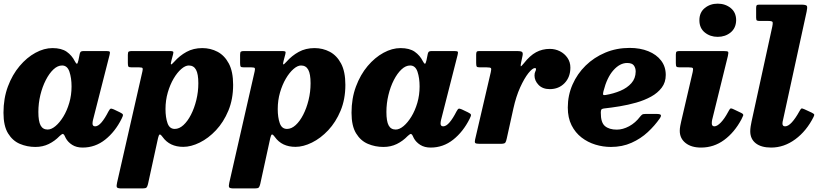

<svg xmlns="http://www.w3.org/2000/svg" viewBox="-28 -806 4614 1076"><path d="M653.5 -140.5Q617.5 -68 561.5 -23.5Q505.5 21 435 21Q400.5 21 376.5 5.8Q352.5 -9.5 340.5 -32Q337.5 -39 335.2 -43Q333 -47 331.5 -50Q326.5 -57 321.5 -55Q316.5 -53 306 -43.5Q279 -15.5 245.2 1Q211.5 17.5 170.5 17.5Q124 17.5 83.2 0.2Q42.5 -17 17 -58.8Q-8.5 -100.5 -8.5 -174Q-8.5 -254.5 16.2 -321Q41 -387.5 81.8 -435.8Q122.5 -484 170.8 -510.2Q219 -536.5 266 -536.5Q316.5 -536.5 345.8 -516Q375 -495.5 391.5 -462.5Q398 -450 402.5 -448.8Q407 -447.5 411.5 -468L419 -505Q421 -513 425 -516.5Q429 -520 441.5 -520H567.5Q584.5 -520 587 -515.8Q589.5 -511.5 586 -498L493 -133Q490.5 -122.5 490.5 -113.5Q490.5 -98 505.5 -98Q522 -98 541 -120.2Q560 -142.5 579.5 -181Q587 -195 592 -196.8Q597 -198.5 609.5 -193L644 -176.5Q659 -169.5 660.8 -163.5Q662.5 -157.5 653.5 -140.5ZM373 -321.5Q373 -368.5 361.2 -403.8Q349.5 -439 320 -439Q295 -439 271.5 -417Q248 -395 228.8 -357.5Q209.5 -320 198.2 -273.5Q187 -227 187 -178.5Q187 -126.5 199.5 -103.2Q212 -80 239 -80Q260 -80 283.2 -99.5Q306.5 -119 327 -152.5Q347.5 -186 360.2 -229.5Q373 -273 373 -321.5Z M711.5 -520H924Q937.5 -520 941.5 -517.2Q945.5 -514.5 942 -502L932.5 -466Q928 -449 930.2 -445.5Q932.5 -442 948.5 -460Q978.5 -494 1017.2 -515.2Q1056 -536.5 1105.5 -536.5Q1152 -536.5 1191.2 -515.8Q1230.5 -495 1254.5 -449.8Q1278.5 -404.5 1278.5 -330.5Q1278.5 -250 1251.8 -185.8Q1225 -121.5 1182.5 -76.2Q1140 -31 1091.2 -7Q1042.5 17 999 17Q923 17 883.5 -38Q871 -55 866.2 -52Q861.5 -49 857.5 -31.5L801.5 225Q798 240 793 245Q788 250 770.5 250H653.5Q629.5 250 626.8 242.8Q624 235.5 628 218L770 -405.5Q773 -418.5 771.2 -423.5Q769.5 -428.5 752 -428.5H710Q694.5 -428.5 691.5 -433Q688.5 -437.5 688.5 -453V-499Q688.5 -513.5 693.2 -516.8Q698 -520 711.5 -520ZM899.5 -195Q899.5 -148 910.8 -115.8Q922 -83.5 951.5 -83.5Q976.5 -83.5 1000 -105Q1023.5 -126.5 1042.2 -163Q1061 -199.5 1072.2 -245.2Q1083.5 -291 1083.5 -339.5Q1083.5 -391.5 1070.5 -415.2Q1057.5 -439 1030 -439Q1010.5 -439 987.8 -419.2Q965 -399.5 945 -365.5Q925 -331.5 912.2 -287.5Q899.5 -243.5 899.5 -195Z M1340.5 -520H1553Q1566.5 -520 1570.5 -517.2Q1574.5 -514.5 1571 -502L1561.5 -466Q1557 -449 1559.2 -445.5Q1561.5 -442 1577.5 -460Q1607.5 -494 1646.2 -515.2Q1685 -536.5 1734.5 -536.5Q1781 -536.5 1820.2 -515.8Q1859.5 -495 1883.5 -449.8Q1907.5 -404.5 1907.5 -330.5Q1907.5 -250 1880.8 -185.8Q1854 -121.5 1811.5 -76.2Q1769 -31 1720.2 -7Q1671.5 17 1628 17Q1552 17 1512.5 -38Q1500 -55 1495.2 -52Q1490.5 -49 1486.5 -31.5L1430.5 225Q1427 240 1422 245Q1417 250 1399.5 250H1282.5Q1258.5 250 1255.8 242.8Q1253 235.5 1257 218L1399 -405.5Q1402 -418.5 1400.2 -423.5Q1398.5 -428.5 1381 -428.5H1339Q1323.5 -428.5 1320.5 -433Q1317.5 -437.5 1317.5 -453V-499Q1317.5 -513.5 1322.2 -516.8Q1327 -520 1340.5 -520ZM1528.5 -195Q1528.5 -148 1539.8 -115.8Q1551 -83.5 1580.5 -83.5Q1605.5 -83.5 1629 -105Q1652.5 -126.5 1671.2 -163Q1690 -199.5 1701.2 -245.2Q1712.5 -291 1712.5 -339.5Q1712.5 -391.5 1699.5 -415.2Q1686.5 -439 1659 -439Q1639.5 -439 1616.8 -419.2Q1594 -399.5 1574 -365.5Q1554 -331.5 1541.2 -287.5Q1528.5 -243.5 1528.5 -195Z M2604 -140.5Q2568 -68 2512 -23.5Q2456 21 2385.5 21Q2351 21 2327 5.8Q2303 -9.5 2291 -32Q2288 -39 2285.8 -43Q2283.5 -47 2282 -50Q2277 -57 2272 -55Q2267 -53 2256.5 -43.5Q2229.5 -15.5 2195.8 1Q2162 17.5 2121 17.5Q2074.5 17.5 2033.8 0.2Q1993 -17 1967.5 -58.8Q1942 -100.5 1942 -174Q1942 -254.5 1966.8 -321Q1991.5 -387.5 2032.2 -435.8Q2073 -484 2121.2 -510.2Q2169.5 -536.5 2216.5 -536.5Q2267 -536.5 2296.2 -516Q2325.5 -495.5 2342 -462.5Q2348.5 -450 2353 -448.8Q2357.5 -447.5 2362 -468L2369.5 -505Q2371.5 -513 2375.5 -516.5Q2379.5 -520 2392 -520H2518Q2535 -520 2537.5 -515.8Q2540 -511.5 2536.5 -498L2443.5 -133Q2441 -122.5 2441 -113.5Q2441 -98 2456 -98Q2472.5 -98 2491.5 -120.2Q2510.5 -142.5 2530 -181Q2537.5 -195 2542.5 -196.8Q2547.5 -198.5 2560 -193L2594.5 -176.5Q2609.5 -169.5 2611.2 -163.5Q2613 -157.5 2604 -140.5ZM2323.5 -321.5Q2323.5 -368.5 2311.8 -403.8Q2300 -439 2270.5 -439Q2245.5 -439 2222 -417Q2198.5 -395 2179.2 -357.5Q2160 -320 2148.8 -273.5Q2137.5 -227 2137.5 -178.5Q2137.5 -126.5 2150 -103.2Q2162.5 -80 2189.5 -80Q2210.5 -80 2233.8 -99.5Q2257 -119 2277.5 -152.5Q2298 -186 2310.8 -229.5Q2323.5 -273 2323.5 -321.5Z M2658 -520H2870Q2888.5 -520 2896.2 -515.8Q2904 -511.5 2900.5 -494L2893 -458.5Q2889 -440 2890.2 -435.5Q2891.5 -431 2907.5 -451Q2941.5 -494.5 2976.2 -513.2Q3011 -532 3053.5 -532Q3083.5 -532 3109.8 -518.8Q3136 -505.5 3152.2 -481.8Q3168.5 -458 3168.5 -427.5Q3168.5 -374 3136 -340.2Q3103.5 -306.5 3053 -306.5Q3013 -306.5 2990.2 -330.2Q2967.5 -354 2967.5 -382.5Q2967.5 -396.5 2971.8 -404.8Q2976 -413 2976 -418.5Q2976 -424.5 2969.5 -424.5Q2956 -424.5 2933.2 -396Q2910.5 -367.5 2887.2 -316.5Q2864 -265.5 2849 -197.5L2812 -30Q2808.5 -13 2803.8 -6.5Q2799 0 2777.5 0H2660Q2640 0 2635.5 -4.5Q2631 -9 2634.5 -24L2722.5 -402Q2726.5 -419 2723.5 -423.8Q2720.5 -428.5 2699.5 -428.5H2662Q2646.5 -428.5 2643.5 -433Q2640.5 -437.5 2640.5 -453V-500.5Q2640.5 -512 2643.8 -516Q2647 -520 2658 -520Z M3154 -203.5Q3154 -271.5 3180.5 -332Q3207 -392.5 3254 -438.5Q3301 -484.5 3364 -511Q3427 -537.5 3500.5 -537.5Q3559.5 -537.5 3605.2 -519Q3651 -500.5 3677 -466.5Q3703 -432.5 3703 -386Q3703 -344.5 3680.5 -314.8Q3658 -285 3620.8 -264.5Q3583.5 -244 3537.8 -231Q3492 -218 3444.8 -210.2Q3397.5 -202.5 3356 -198Q3345.5 -196.5 3342.2 -192Q3339 -187.5 3339 -175Q3338.5 -119.5 3362.2 -99.5Q3386 -79.5 3428.5 -79.5Q3462.5 -79.5 3497.8 -98.5Q3533 -117.5 3559.5 -152.5Q3565.5 -160 3570.8 -163.8Q3576 -167.5 3590.5 -167.5H3651Q3671 -167.5 3675 -162Q3679 -156.5 3669.5 -142.5Q3641.5 -102 3602.2 -65.5Q3563 -29 3511.2 -5.8Q3459.5 17.5 3395.5 17.5Q3351.5 17.5 3308.8 4.5Q3266 -8.5 3231 -35.5Q3196 -62.5 3175 -104.2Q3154 -146 3154 -203.5ZM3365.5 -273.5Q3410.5 -281 3448.8 -297.2Q3487 -313.5 3510.5 -340Q3534 -366.5 3534.5 -405Q3534.5 -424.5 3524.5 -438.8Q3514.5 -453 3486.5 -453Q3446 -453 3409.8 -412.5Q3373.5 -372 3354 -295Q3350.5 -281 3352 -276.2Q3353.5 -271.5 3365.5 -273.5Z M3891.5 -692.5Q3891.5 -736.5 3921.8 -761Q3952 -785.5 3994 -785.5Q4036.5 -785.5 4067 -761Q4097.5 -736.5 4097.5 -692.5Q4096.5 -648.5 4066.5 -624Q4036.5 -599.5 3994 -599.5Q3952 -599.5 3921.8 -624Q3891.5 -648.5 3891.5 -692.5ZM4051 -491.5 3963 -134.5Q3961 -125 3961 -115Q3961 -98 3975.5 -98Q3991 -98 4011.8 -119.5Q4032.5 -141 4052.5 -178.5Q4060 -193 4064.2 -197Q4068.5 -201 4084.5 -193L4125.5 -173.5Q4140 -166.5 4137 -158.5Q4134 -150.5 4127 -137Q4088 -64 4030.2 -21.5Q3972.5 21 3900.5 21Q3846 21 3813.8 -4.8Q3781.5 -30.5 3781.5 -73Q3781.5 -84.5 3784.2 -100Q3787 -115.5 3789.5 -125.5L3854 -402.5Q3857.5 -419 3854.8 -423.8Q3852 -428.5 3832.5 -428.5H3782Q3767 -428.5 3763.2 -432.5Q3759.5 -436.5 3759.5 -452V-500.5Q3759.5 -514 3764.2 -517Q3769 -520 3781.5 -520H4026Q4049.5 -520 4052.5 -515.5Q4055.5 -511 4051 -491.5Z M4492.5 -741 4360 -133Q4357 -122.5 4357 -113.5Q4357 -98 4372 -98Q4389 -98 4409.5 -120.2Q4430 -142.5 4451.5 -181.5Q4458 -193.5 4462 -197Q4466 -200.5 4479.5 -194L4520.5 -175Q4531.5 -169.5 4534.2 -165.8Q4537 -162 4531.5 -151Q4492 -72 4429 -25.5Q4366 21 4293.5 21Q4238 21 4207.2 -3.2Q4176.5 -27.5 4176.5 -70.5Q4176.5 -82 4178.8 -97.8Q4181 -113.5 4184 -125.5L4300 -657Q4303.5 -673.5 4302.2 -681Q4301 -688.5 4279 -688.5H4231.5Q4218 -688.5 4213.8 -691.2Q4209.5 -694 4209.5 -707.5V-760.5Q4209.5 -772.5 4212.5 -776.2Q4215.5 -780 4227.5 -780H4461Q4491 -780 4494.2 -772Q4497.5 -764 4492.5 -741Z"/></svg>

Font: Besley* Heavy
Style: Italic
Weight: 800
Italic angle: -13°
Designer: Owen Earl
Foundry: indestructible type*
Version: Version 3.000; ttfautohint (v1.8.3)